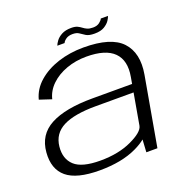

<svg xmlns="http://www.w3.org/2000/svg" viewBox="-127 -827 932 952"><g transform="rotate(-20 339.0 -351.0)"><path d="M487.5 0 491.5 -66Q470.5 -48.5 437 -32.5Q357.5 5.5 240 5.5Q119.5 5.5 67 -38.5Q14.5 -82.5 21.5 -168.5Q28.5 -259.5 106.2 -301Q184 -342.5 328.5 -342.5H537L543 -377Q558 -460 514.5 -503.8Q471 -547.5 369.5 -547.5Q313 -547.5 264 -529.8Q215 -512 182 -480.2Q149 -448.5 139 -406.5L75.5 -427.5Q89 -479.5 132 -517Q175 -554.5 237.2 -574.8Q299.5 -595 371.5 -595Q517 -595 573.2 -534.5Q629.5 -474 610.5 -365L546 0ZM500.5 -135.5 529.5 -300.5H330Q217 -300.5 158 -270.5Q99 -240.5 92 -174Q85.5 -110.5 124.2 -74.8Q163 -39 260 -39Q356 -39 425.5 -71.5Q495 -104 500.5 -135.5ZM448.5 -640.5Q419 -640.5 404.2 -649.5Q389.5 -658.5 377.5 -667.2Q365.5 -676 344 -676Q321.5 -676 308 -666Q294.5 -656 292 -647.5H253.5Q256.5 -657 267 -671.2Q277.5 -685.5 297.2 -696.2Q317 -707 348 -707Q368 -707 379.8 -701.5Q391.5 -696 400.5 -689Q409.5 -682 420.8 -676.8Q432 -671.5 451.5 -671.5Q473 -671.5 486.2 -682Q499.5 -692.5 502 -700.5H540Q538 -692.5 528.8 -678.2Q519.5 -664 500.2 -652.2Q481 -640.5 448.5 -640.5Z"/></g></svg>

Font: Anybody ExtraExpanded Light
Style: Italic
Weight: 300
Width: 8
Italic angle: -10°
Designer: Tyler Finck
Foundry: Etcetera Type Company
Version: Version 1.010; ttfautohint (v1.8.3) -l 8 -r 50 -G 200 -x 14 